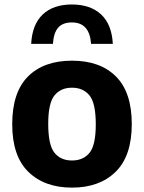

<svg xmlns="http://www.w3.org/2000/svg" viewBox="-20 -826 642 856"><path d="M301 10.5Q178.5 10.5 106.5 -59.8Q34.5 -130 34.5 -272Q34.5 -415 105 -485.2Q175.5 -555.5 301 -555.5Q426.5 -555.5 497 -485Q567.5 -414.5 567.5 -273Q567.5 -130.5 495.5 -60Q423.5 10.5 301 10.5ZM301 -110.5Q351.5 -110.5 379.2 -144.8Q407 -179 407 -271.5Q407 -366 379 -400.5Q351 -435 301 -435Q251 -435 223 -400.8Q195 -366.5 195 -273.5Q195 -179.5 222.8 -145Q250.5 -110.5 301 -110.5ZM119 -630.5Q123.5 -717 170.5 -761.5Q217.5 -806 300.5 -806Q383 -806 430.8 -761.5Q478.5 -717 483 -630.5H386Q379.5 -726 300.5 -726Q259.5 -726 239.2 -702.5Q219 -679 216 -630.5Z"/></svg>

Font: Encode Sans
Style: Bold
Weight: 700
Designer: Multiple Designers
Foundry: Impallari Type
Version: Version 3.002; ttfautohint (v1.8.3) -l 8 -r 50 -G 200 -x 14 